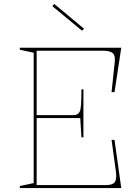

<svg xmlns="http://www.w3.org/2000/svg" viewBox="-20 -949 707 969"><path d="M80 0V-10L150 -25V-683L80 -698V-708H592L558 -484H543L559 -635Q563 -668 549.5 -680.5Q536 -693 498 -693H165V-368H354Q363 -368 370.5 -372.5Q378 -377 382 -385Q387 -393 389 -421Q391 -449 391 -498H401V-256H391L385 -353H165V-15H515Q549 -15 559.5 -30Q570 -45 565 -83L543 -243H558L592 0ZM394 -794 244 -918 254 -929 404 -804Z"/></svg>

Font: Kalnia Thin
Style: Regular
Weight: 250
Designer: Frida Medrano
Foundry: Frida Medrano
Version: Version 1.105